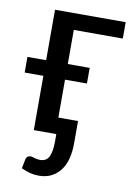

<svg xmlns="http://www.w3.org/2000/svg" viewBox="-77 -529 525 750"><g transform="rotate(10 186.0 -153.5)"><path d="M360.4 -477.5V-412.6H166V-277.3H252.9V-215.3H166V-64.9H244.1V23.9Q244.1 53.2 238 80.1Q231.9 106.9 218 127.2Q204.1 147.5 182.1 159.7Q160.2 171.9 128.9 171.9Q111.8 171.9 95.5 167.7Q79.1 163.6 60.1 154.8L66.9 120.1Q69.3 109.4 75 106.2Q80.6 103 85.9 103Q91.3 103 101.1 106.7Q110.8 110.4 124 110.4Q149.9 110.4 159.7 89.1Q169.4 67.9 169.4 30.3V0H80.1V-215.3H5.9V-277.3H80.1V-477.5Z"/></g></svg>

Font: Carlito
Style: Regular
Weight: 400
Designer: Lukasz Dziedzic
Foundry: tyPoland Lukasz Dziedzic
Version: Version 1.103; Beta1; all basic design good, some composites